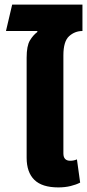

<svg xmlns="http://www.w3.org/2000/svg" viewBox="-20 -806 379 836"><path d="M234 10Q163 10 129.5 -23Q96 -56 96 -119V-555Q96 -606 110 -629.5Q124 -653 143 -667L142 -671H6L33 -786H339V-671Q306 -671 281 -648.5Q256 -626 256 -565V-138Q256 -106 286 -106Q301 -106 315 -112L329 -11Q312 -2 287.5 4Q263 10 234 10Z"/></svg>

Font: Noto Sans Thai UI SemCond ExtBd
Style: Regular
Weight: 800
Width: 4
Designer: Monotype Design Team
Foundry: Monotype Imaging Inc.
Version: Version 2.000